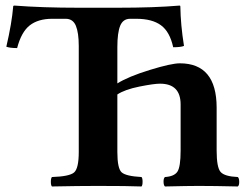

<svg xmlns="http://www.w3.org/2000/svg" viewBox="-20 -673 896 695"><path d="M404.8 -123Q404.8 -63 420.4 -49.1Q436 -35.2 492.2 -32.2Q496.1 -28.3 496.1 -15.1Q496.1 -2 492.2 2Q443.4 0 333 0Q266.1 0 168 2Q164.1 -2 164.1 -14.9Q164.1 -27.8 168 -32.2Q231 -34.2 248 -48.6Q265.1 -63 265.1 -123V-505.9Q265.1 -554.7 254.6 -579.8Q244.1 -605 217.8 -605H168.9Q118.2 -605 87.6 -581.1Q57.1 -557.1 42 -499Q16.1 -499 2.9 -503.9Q22.9 -589.8 27.8 -649.9Q27.8 -652.8 32.2 -652.8Q133.3 -645 265.1 -645H405.8Q538.6 -645 629.9 -652.8Q632.8 -652.8 632.8 -649.9Q633.8 -583 646 -506.8Q634.8 -502 606.9 -502Q594.7 -558.1 562.7 -581.5Q530.8 -605 473.1 -605H451.2Q425.3 -605 415 -579.6Q404.8 -554.2 404.8 -502.9V-371.1Q444.8 -396 522.5 -419.9Q600.1 -443.8 630.9 -443.8Q763.7 -443.8 764.2 -284.2V-127.9Q764.2 -66.9 778.6 -50.5Q793 -34.2 840.8 -32.2Q845.7 -28.3 845.9 -15.1Q846.2 -2 840.8 2Q754.9 0 699.2 0Q661.1 0 577.1 2Q572.3 -2 572 -14.9Q571.8 -27.8 577.1 -32.2Q610.4 -34.2 622.1 -51.5Q633.8 -68.8 633.8 -127.9V-294.9Q633.8 -370.1 559.1 -370.1Q537.1 -370.1 484.6 -359.6Q432.1 -349.1 404.8 -331.1Z"/></svg>

Font: Linux Libertine
Style: Bold
Weight: 700
Designer: Philipp H. Poll
Foundry: Philipp H. Poll
Version: Version 5.0.3